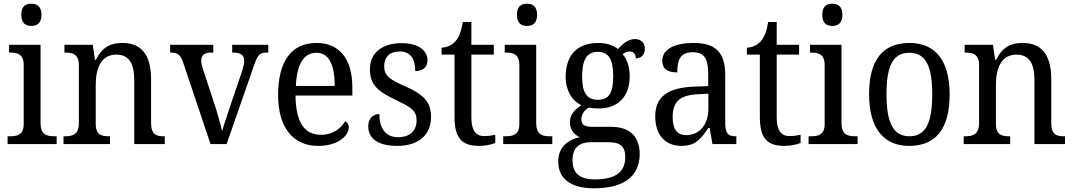

<svg xmlns="http://www.w3.org/2000/svg" viewBox="-20 -778 5797 1037"><path d="M149 -638C180 -638 204 -653 204 -698C204 -743 180 -758 149 -758C118 -758 95 -743 95 -698C95 -653 118 -638 149 -638ZM21 0H286V-42H274C231 -42 199 -51 199 -114V-536H29V-494H35C76 -494 108 -485 108 -426V-109C108 -50 75 -42 33 -42H21Z M323 0H574V-42H569C529 -42 497 -49 497 -109V-320C497 -406 524 -483 608 -483C679 -483 705 -432 705 -346V0H870V-42H865C824 -42 796 -51 796 -114V-350C796 -487 739 -546 642 -546C580 -546 534 -527 498 -455H493L481 -536H328V-494H333C373 -494 406 -485 406 -426V-114C406 -51 372 -42 331 -42H323Z M969 -441 1117 0H1204L1349 -416C1370 -480 1382 -494 1418 -494H1429V-536H1234V-494H1241C1279 -494 1299 -480 1299 -451C1299 -435 1295 -418 1288 -395L1224 -207C1207 -155 1187 -98 1180 -70C1171 -105 1154 -171 1137 -220L1075 -408C1070 -424 1067 -437 1067 -451C1067 -480 1084 -494 1120 -494H1132V-536H899V-494C938 -494 955 -484 969 -441Z M1698 10C1811 10 1864 -49 1864 -90C1864 -107 1854 -119 1844 -123C1822 -85 1778 -50 1714 -50C1625 -50 1578 -115 1576 -262H1883V-306C1883 -464 1810 -546 1689 -546C1557 -546 1482 -451 1482 -264C1482 -91 1562 10 1698 10ZM1788 -314H1578C1583 -430 1620 -493 1689 -493C1761 -493 1787 -421 1788 -314Z M2125 10C2236 10 2308 -45 2308 -146C2308 -230 2265 -269 2168 -312C2086 -348 2055 -368 2055 -420C2055 -467 2081 -500 2140 -500C2195 -500 2223 -462 2223 -394C2266 -394 2289 -417 2289 -453C2289 -503 2242 -545 2150 -545C2047 -545 1978 -495 1978 -404C1978 -318 2022 -284 2120 -237C2206 -197 2230 -177 2230 -128C2230 -72 2195 -37 2130 -37C2057 -37 2029 -92 2029 -162C2003 -162 1969 -146 1969 -95C1969 -25 2029 10 2125 10Z M2568 10C2602 10 2638 2 2655 -6V-50C2636 -46 2618 -43 2594 -43C2551 -43 2526 -73 2526 -143V-483H2647V-536H2526V-659H2480C2471 -606 2459 -577 2439 -554C2419 -532 2391 -522 2365 -520V-483H2435V-145C2435 -30 2476 10 2568 10Z M2826 -638C2857 -638 2881 -653 2881 -698C2881 -743 2857 -758 2826 -758C2795 -758 2772 -743 2772 -698C2772 -653 2795 -638 2826 -638ZM2698 0H2963V-42H2951C2908 -42 2876 -51 2876 -114V-536H2706V-494H2712C2753 -494 2785 -485 2785 -426V-109C2785 -50 2752 -42 2710 -42H2698Z M3189 239C3357 239 3435 168 3435 53C3435 -29 3392 -93 3281 -93H3179C3134 -93 3120 -107 3120 -134C3120 -164 3139 -184 3160 -197C3173 -194 3197 -192 3212 -192C3326 -192 3381 -265 3381 -365C3381 -423 3365 -458 3343 -486C3355 -494 3366 -500 3382 -500C3405 -500 3414 -481 3414 -463C3448 -463 3463 -487 3463 -515C3463 -543 3445 -567 3409 -567C3367 -567 3335 -532 3318 -513C3297 -531 3257 -546 3212 -546C3093 -546 3035 -476 3035 -361C3035 -294 3067 -234 3120 -210C3080 -184 3058 -157 3058 -117C3058 -74 3085 -49 3111 -37C3050 -25 2995 15 2995 94C2995 185 3059 239 3189 239ZM3209 -239C3149 -239 3124 -279 3124 -364C3124 -454 3149 -498 3208 -498C3269 -498 3292 -456 3292 -365C3292 -278 3270 -239 3209 -239ZM3191 191C3101 191 3072 147 3072 87C3072 9 3122 -10 3172 -10H3264C3324 -10 3357 8 3357 69C3357 139 3321 191 3191 191Z M3661 10C3738 10 3767 -30 3806 -87H3813L3828 0H3957V-42H3954C3912 -42 3897 -58 3897 -114V-373C3897 -500 3840 -546 3726 -546C3630 -546 3557 -516 3557 -450C3557 -406 3585 -387 3638 -387C3638 -451 3652 -496 3721 -496C3794 -496 3805 -446 3805 -373V-313L3729 -310C3588 -305 3519 -256 3519 -150C3519 -41 3580 10 3661 10ZM3686 -48C3636 -48 3613 -83 3613 -145C3613 -223 3646 -264 3748 -269L3806 -272V-191C3806 -106 3759 -48 3686 -48Z M4217 10C4251 10 4287 2 4304 -6V-50C4285 -46 4267 -43 4243 -43C4200 -43 4175 -73 4175 -143V-483H4296V-536H4175V-659H4129C4120 -606 4108 -577 4088 -554C4068 -532 4040 -522 4014 -520V-483H4084V-145C4084 -30 4125 10 4217 10Z M4475 -638C4506 -638 4530 -653 4530 -698C4530 -743 4506 -758 4475 -758C4444 -758 4421 -743 4421 -698C4421 -653 4444 -638 4475 -638ZM4347 0H4612V-42H4600C4557 -42 4525 -51 4525 -114V-536H4355V-494H4361C4402 -494 4434 -485 4434 -426V-109C4434 -50 4401 -42 4359 -42H4347Z M4890 10C5034 10 5109 -81 5109 -269C5109 -456 5027 -546 4893 -546C4749 -546 4674 -456 4674 -269C4674 -81 4756 10 4890 10ZM4892 -42C4802 -42 4768 -120 4768 -269C4768 -418 4801 -493 4891 -493C4982 -493 5015 -418 5015 -269C5015 -120 4983 -42 4892 -42Z M5185 0H5436V-42H5431C5391 -42 5359 -49 5359 -109V-320C5359 -406 5386 -483 5470 -483C5541 -483 5567 -432 5567 -346V0H5732V-42H5727C5686 -42 5658 -51 5658 -114V-350C5658 -487 5601 -546 5504 -546C5442 -546 5396 -527 5360 -455H5355L5343 -536H5190V-494H5195C5235 -494 5268 -485 5268 -426V-114C5268 -51 5234 -42 5193 -42H5185Z"/></svg>

Font: Noto Serif Devanagari SemiCondensed
Style: Regular
Weight: 400
Width: 4
Designer: Universal Thirst, Indian Type Foundry and the Monotype Design Team
Foundry: Monotype Imaging Inc.
Version: Version 2.004